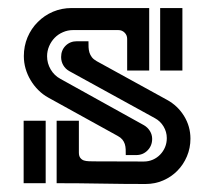

<svg xmlns="http://www.w3.org/2000/svg" viewBox="-20 -460 535 480"><path d="M121.6 -158.2H177.2V-78.6Q177.2 -69.8 180.9 -65.2Q184.6 -60.5 189.9 -58.8Q195.3 -57.1 202.1 -56.9Q209 -56.6 214.8 -56.6L339.4 -56.2Q351.6 -56.2 362.1 -60.8Q372.6 -65.4 380.4 -73.5Q388.2 -81.5 392.6 -92Q397 -102.5 397 -114.7Q397 -130.4 388.9 -143.8Q380.9 -157.2 367.2 -164.6L153.3 -282.2Q143.6 -287.6 138.2 -296.9Q132.8 -306.2 132.8 -317.4Q132.8 -334.5 144 -345.7Q155.3 -356.9 172.4 -356.9H201.2Q201.2 -349.1 201.4 -342Q201.7 -335 203.6 -328.6Q205.6 -322.3 209.7 -316.9Q213.9 -311.5 221.7 -307.1L397.5 -210.4Q424.3 -195.8 440.2 -169.9Q456.1 -144 456.1 -113.3Q456.1 -89.8 447.3 -69.1Q438.5 -48.3 423.3 -33Q408.2 -17.6 387.7 -8.8Q367.2 0 343.8 0Q287.6 0 232.7 -1Q177.7 -2 121.6 -2ZM294.4 -72.3Q294.4 -79.6 294.2 -86.7Q293.9 -93.8 292 -99.9Q290 -106 285.9 -111.1Q281.7 -116.2 274.4 -120.1L101.1 -215.8Q86.9 -223.6 75.7 -234.9Q64.5 -246.1 56.4 -259.8Q48.3 -273.4 43.9 -288.6Q39.6 -303.7 39.6 -319.8Q39.6 -344.7 48.8 -366.7Q58.1 -388.7 74.5 -405Q90.8 -421.4 112.5 -430.7Q134.3 -439.9 159.2 -439.9H353V-283.7H297.9V-362.8Q297.9 -372.1 291.5 -378.4Q285.2 -384.8 275.9 -384.8H162.6Q149.4 -384.8 137.5 -379.6Q125.5 -374.5 116.7 -365.5Q107.9 -356.4 102.8 -344.5Q97.7 -332.5 97.7 -319.3Q97.7 -301.8 106.7 -286.4Q115.7 -271 131.3 -262.7L339.8 -147Q349.1 -141.6 354.7 -132.6Q360.4 -123.5 360.4 -112.8Q360.4 -95.7 348.9 -84Q337.4 -72.3 320.3 -72.3ZM436 -439.9V-283.7H380.4V-439.9ZM39.1 -2V-158.2H94.2V-2Z"/></svg>

Font: Isar CAT
Style: Regular
Weight: 400
Designer: Digitized by Peter Wiegel
Foundry: CAT-Fonts, Peter Wiegel
Version: Version 1.000; ttfautohint (v1.3)